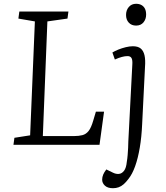

<svg xmlns="http://www.w3.org/2000/svg" viewBox="-20 -764 874 1013"><path d="M56 -37 139 -50 164 -651 77 -666 82 -703H341L336 -666L230 -651L206 -46H369Q396 -46 415 -51Q434 -56 447.5 -73Q461 -90 472 -128L486 -175H529L505 0H51ZM730 -109Q727 -41 717.5 15Q708 71 693 113Q678 155 657 181Q645 197 632.5 208Q620 219 606 224Q592 229 576 229Q548 229 533.5 215.5Q519 202 519 184Q519 170 524.5 157Q530 144 541 130L576 147Q592 155 607.5 153.5Q623 152 634.5 137Q646 122 649 90Q652 73 653.5 54Q655 35 656 16.5Q657 -2 657 -17L678 -421Q680 -447 674 -457.5Q668 -468 653 -468Q639 -468 622.5 -463.5Q606 -459 586 -450L573 -487Q586 -495 604.5 -502.5Q623 -510 643.5 -515Q664 -520 681 -520Q708 -520 722.5 -508Q737 -496 742.5 -472Q748 -448 745 -410ZM645 -685Q645 -710 659.5 -727Q674 -744 698 -744Q715 -744 727 -737Q739 -730 745 -717.5Q751 -705 751 -687Q751 -663 737 -646Q723 -629 698 -629Q674 -629 659.5 -644.5Q645 -660 645 -685Z"/></svg>

Font: Literata 18pt Light
Style: Italic
Weight: 300
Italic angle: -2°
Designer: Latin by Veronika Burian and Jose Scaglione. Greek by Irene Vlachou. Cyrillic by Vera Evstafieva
Foundry: TypeTogether
Version: Version 3.103;gftools[0.9.29]